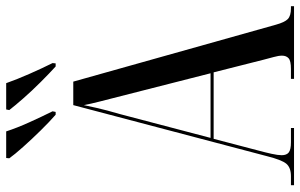

<svg xmlns="http://www.w3.org/2000/svg" viewBox="-195 -776 971 621"><g transform="rotate(-90 290.5 -465.5)"><path d="M2 0V-10H31Q59 -10 71.5 -25Q84 -40 96 -88L261 -714H337L521 -59Q529 -30 539.5 -20Q550 -10 574 -10H581V0H346V-10H378Q404 -10 412.5 -17.5Q421 -25 421 -39Q421 -50 416.5 -66Q412 -82 408 -98L367 -260H152L114 -115Q108 -93 103.5 -72.5Q99 -52 99 -40Q99 -24 108 -17Q117 -10 141 -10H187V0ZM155 -270H364L297 -533Q281 -596 273 -627Q265 -658 261 -680Q256 -656 252 -638.5Q248 -621 243.5 -604Q239 -587 232 -563ZM230 -771Q207 -791 179 -819.5Q151 -848 126 -876Q101 -904 89 -921L90 -931H176Q187 -897 205.5 -856Q224 -815 241 -781L239 -771ZM386 -771Q364 -791 335.5 -819.5Q307 -848 282.5 -876Q258 -904 245 -921L247 -931H332Q344 -897 362 -856Q380 -815 397 -781L396 -771Z"/></g></svg>

Font: Noto Serif Display ExtraCondensed Medium
Style: Regular
Weight: 500
Width: 2
Designer: Monotype Design Team
Foundry: Monotype Imaging Inc.
Version: Version 2.009